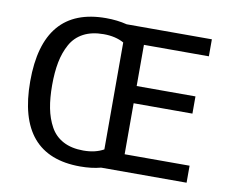

<svg xmlns="http://www.w3.org/2000/svg" viewBox="-79 -812 1103 923"><g transform="rotate(10 472.5 -350.0)"><path d="M885 0H468Q423 12 367 12Q60 12 60 -350Q60 -712 367 -712Q422 -712 469 -700H885V-617H568V-416H855V-332H568V-83H885ZM468 -89V-611Q427 -634 369 -634Q311 -634 270.5 -612.5Q230 -591 208 -551Q186 -511 176.5 -462Q167 -413 167 -350Q167 -287 176.5 -238Q186 -189 208 -149Q230 -109 270.5 -87.5Q311 -66 369 -66Q427 -66 468 -89Z"/></g></svg>

Font: Voces
Style: Regular
Weight: 400
Designer: Ana Paula Megda, Pablo Ugerman
Foundry: Ana Paula Megda, Pablo Ugerman
Version: Version 1.003